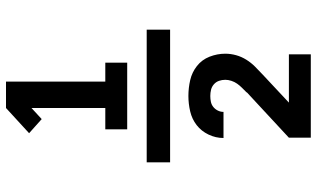

<svg xmlns="http://www.w3.org/2000/svg" viewBox="-228 -660 1056 640"><g transform="rotate(-90 300.0 -340.0)"><path d="M189 -444V-517H260V-763L223 -729L176 -771L260 -848H348V-517H411V-444ZM79 -301V-379H521V-301ZM161 168V95L312 -45V-46L313 -47Q320 -54 327.5 -61.5Q335 -69 341 -77.5Q347 -86 350.5 -96.5Q354 -107 354 -117Q354 -128 350.5 -138Q347 -148 339 -155Q331 -162 321 -164.5Q311 -167 300 -167Q290 -167 280.5 -165Q271 -163 263.5 -157Q256 -151 251.5 -142Q247 -133 247 -123H160Q160 -149 171.5 -173Q183 -197 203 -212.5Q223 -228 248.5 -234Q274 -240 300 -240Q327 -240 353 -234Q379 -228 400 -211.5Q421 -195 431 -169.5Q441 -144 441 -117Q441 -99 436 -81Q431 -63 421 -47Q411 -31 398 -18Q385 -5 371 8L278 95H439V168Z"/></g></svg>

Font: Iosevka SS04 XBd Ex
Style: Regular
Weight: 800
Width: 7
Monospace: yes
Designer: Belleve Invis
Foundry: Belleve Invis
Version: Version 19.0.0; ttfautohint (v1.8.4)